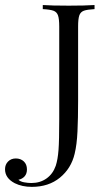

<svg xmlns="http://www.w3.org/2000/svg" viewBox="-141 -591 424 763"><path d="M234.7 -554.8Q205.6 -553.2 192.3 -548.4Q179 -543.5 174.2 -529.8Q169.4 -516.1 169.4 -485.5V-190.3Q169.4 -121.8 166.9 -69Q164.5 -16.1 155.6 20.2Q141.9 78.2 97.2 114.9Q52.4 151.6 -14.5 151.6Q-53.2 151.6 -82.3 137.1Q-121 116.9 -121 81.5Q-121 62.9 -108.9 50.8Q-96.8 38.7 -78.2 38.7Q-58.9 38.7 -46.4 50.4Q-33.9 62.1 -33.9 82.3Q-33.9 99.2 -43.1 109.7Q-52.4 120.2 -67.7 123.4Q-60.5 130.6 -45.2 133.5Q-29.8 136.3 -16.1 136.3Q18.5 136.3 44 118.1Q69.4 100 80.6 67.7Q88.7 42.7 91.5 5.2Q94.4 -32.3 94.4 -116.9V-485.5Q94.4 -516.1 89.5 -529.8Q84.7 -543.5 71.4 -548.4Q58.1 -553.2 29 -554.8V-571Q62.9 -568.5 132.3 -568.5Q196.8 -568.5 234.7 -571Z"/></svg>

Font: Playfair Display
Style: Regular
Weight: 400
Designer: Claus Eggers Sørensen
Foundry: Claus Eggers Sørensen
Version: Version 1.005; ttfautohint (v1.2) -l 10 -r 42 -G 200 -x 21 -